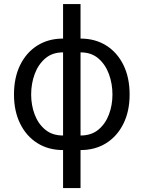

<svg xmlns="http://www.w3.org/2000/svg" viewBox="-20 -748 727 972"><path d="M299.3 11.7Q225.1 11.7 169.2 -23.4Q113.3 -58.6 82 -122.1Q50.8 -185.5 50.8 -269.5Q50.8 -355 82 -418.7Q113.3 -482.4 169.2 -517.6Q225.1 -552.7 299.3 -552.7V-727.5H387.7V-552.7Q461.9 -552.7 517.8 -517.6Q573.7 -482.4 605 -418.7Q636.2 -355 636.2 -269.5Q636.2 -185.5 605 -122.1Q573.7 -58.6 517.8 -23.4Q461.9 11.7 387.7 11.7V204.1H299.3ZM299.3 -62V-482.9Q244.6 -482.9 209 -452.1Q173.3 -421.4 155.5 -372.8Q137.7 -324.2 137.7 -269.5Q137.7 -215.8 155.5 -168.5Q173.3 -121.1 209 -91.6Q244.6 -62 299.3 -62ZM387.7 -482.9V-62Q442.4 -62 478 -91.6Q513.7 -121.1 531.5 -168.5Q549.3 -215.8 549.3 -269.5Q549.3 -324.2 531.5 -372.8Q513.7 -421.4 478 -452.1Q442.4 -482.9 387.7 -482.9Z"/></svg>

Font: Inter
Style: Regular
Weight: 400
Designer: Rasmus Andersson
Foundry: rsms
Version: Version 4.001;git-9221beed3